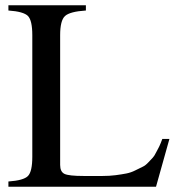

<svg xmlns="http://www.w3.org/2000/svg" viewBox="-20 -711 678 731"><path d="M370 -41Q397 -41 420 -44Q443 -47 461 -50.5Q479 -54 495.5 -62.5Q512 -71 523 -76Q534 -81 545 -93Q556 -105 561.5 -110.5Q567 -116 574 -130Q581 -144 583.5 -148Q586 -152 592 -166.5Q598 -181 598 -182H625L574 0H12V-20Q70 -24 86.5 -41Q103 -58 103 -114V-577Q103 -633 86.5 -650Q70 -667 12 -671V-691H307V-671Q246 -667 227.5 -650Q209 -633 209 -577V-83Q209 -57 225.5 -49Q242 -41 299 -41Z"/></svg>

Font: MM Ethnic
Style: Regular
Weight: 400
Designer: Khon Soe Zaw Thu
Version: Version 1.00 July 18, 2016, initial release